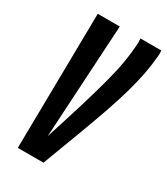

<svg xmlns="http://www.w3.org/2000/svg" viewBox="-176 -780 751 861"><g transform="rotate(30 200.0 -350.0)"><path d="M193 0H60L70 -700H184L150 -113Q188 -231 213.5 -315Q239 -399 255.5 -461.5Q272 -524 280.5 -574.5Q289 -625 292 -676Q292 -686 291 -700H399Q400 -692 400 -684.5Q400 -677 399 -669Q395 -622 386 -575.5Q377 -529 362 -475Q347 -421 324 -354Q301 -287 268.5 -200.5Q236 -114 193 0Z"/></g></svg>

Font: Georama Extra Condensed SemiBold
Style: Italic
Weight: 600
Width: 2
Italic angle: -9°
Designer: Jean-Baptiste Levee
Foundry: Production Type
Version: Version 1.000